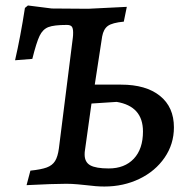

<svg xmlns="http://www.w3.org/2000/svg" viewBox="-20 -671 682 701"><path d="M294 5Q286 4 264 2Q242 0 222 0Q175 0 77 5L91 -48Q130 -52 150.5 -59.5Q171 -67 181 -83Q191 -99 195 -129L246 -534Q247 -541 247 -552Q247 -568 242 -574Q237 -580 224 -580Q177 -580 156.5 -572Q136 -564 124.5 -540Q113 -516 98 -456L35 -451Q55 -538 71 -642L82 -651L169 -640L302 -639L443 -646L432 -592Q390 -588 374 -576.5Q358 -565 353 -538L326 -362H422Q513 -362 564 -321Q615 -280 615 -206Q615 -145 581 -95.5Q547 -46 489 -18Q431 10 361 10Q332 10 294 5ZM502 -191Q502 -283 406 -299L314 -293L290 -121Q289 -116 289 -107Q289 -79 309.5 -67.5Q330 -56 377 -56Q435 -56 468.5 -91.5Q502 -127 502 -191Z"/></svg>

Font: Alegreya Medium
Style: Italic
Weight: 500
Italic angle: -7°
Designer: Juan Pablo del Peral
Foundry: Huerta Tipografica
Version: Version 2.008; ttfautohint (v1.8)